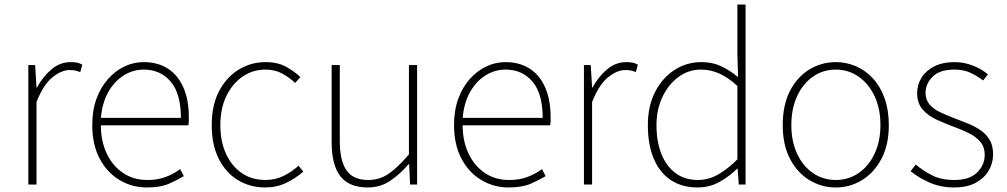

<svg xmlns="http://www.w3.org/2000/svg" viewBox="-20 -814 4441 847"><path d="M105 0V-527H135L141 -428H143Q169 -476 207 -508Q245 -540 292 -540Q306 -540 318 -538Q330 -536 343 -529L334 -496Q321 -501 312 -503Q303 -505 287 -505Q252 -505 212 -473.5Q172 -442 141 -364V0Z M628 13Q562 13 507 -20Q452 -53 419.5 -114.5Q387 -176 387 -262Q387 -327 405.5 -378Q424 -429 456.5 -465.5Q489 -502 529.5 -521Q570 -540 614 -540Q675 -540 719.5 -512Q764 -484 788.5 -429.5Q813 -375 813 -297Q813 -289 813 -280.5Q813 -272 811 -261H425Q425 -192 450.5 -137.5Q476 -83 522 -51.5Q568 -20 630 -20Q675 -20 710 -33Q745 -46 775 -68L791 -37Q761 -19 724 -3Q687 13 628 13ZM425 -294H778Q778 -401 733 -454Q688 -507 614 -507Q567 -507 526 -481.5Q485 -456 458 -408.5Q431 -361 425 -294Z M1150 13Q1083 13 1029.5 -19.5Q976 -52 945 -113.5Q914 -175 914 -262Q914 -351 947 -413Q980 -475 1034 -507.5Q1088 -540 1151 -540Q1205 -540 1242 -519.5Q1279 -499 1305 -474L1282 -448Q1256 -473 1224 -490Q1192 -507 1151 -507Q1095 -507 1050 -476Q1005 -445 978.5 -390Q952 -335 952 -262Q952 -190 977 -135.5Q1002 -81 1046.5 -50.5Q1091 -20 1151 -20Q1195 -20 1232 -38.5Q1269 -57 1297 -83L1318 -57Q1285 -28 1243 -7.5Q1201 13 1150 13Z M1602 13Q1521 13 1482 -36Q1443 -85 1443 -188V-527H1479V-192Q1479 -105 1508.5 -62.5Q1538 -20 1605 -20Q1654 -20 1694.5 -47.5Q1735 -75 1784 -133V-527H1820V0H1789L1785 -90H1783Q1743 -44 1700 -15.5Q1657 13 1602 13Z M2224 13Q2158 13 2103 -20Q2048 -53 2015.5 -114.5Q1983 -176 1983 -262Q1983 -327 2001.5 -378Q2020 -429 2052.5 -465.5Q2085 -502 2125.5 -521Q2166 -540 2210 -540Q2271 -540 2315.5 -512Q2360 -484 2384.5 -429.5Q2409 -375 2409 -297Q2409 -289 2409 -280.5Q2409 -272 2407 -261H2021Q2021 -192 2046.5 -137.5Q2072 -83 2118 -51.5Q2164 -20 2226 -20Q2271 -20 2306 -33Q2341 -46 2371 -68L2387 -37Q2357 -19 2320 -3Q2283 13 2224 13ZM2021 -294H2374Q2374 -401 2329 -454Q2284 -507 2210 -507Q2163 -507 2122 -481.5Q2081 -456 2054 -408.5Q2027 -361 2021 -294Z M2556 0V-527H2586L2592 -428H2594Q2620 -476 2658 -508Q2696 -540 2743 -540Q2757 -540 2769 -538Q2781 -536 2794 -529L2785 -496Q2772 -501 2763 -503Q2754 -505 2738 -505Q2703 -505 2663 -473.5Q2623 -442 2592 -364V0Z M3056 13Q2990 13 2941 -18.5Q2892 -50 2865 -111.5Q2838 -173 2838 -262Q2838 -347 2870.5 -409.5Q2903 -472 2956.5 -506Q3010 -540 3074 -540Q3122 -540 3159 -523Q3196 -506 3236 -474L3233 -573V-794H3269V0H3239L3234 -70H3232Q3199 -37 3155 -12Q3111 13 3056 13ZM3059 -20Q3105 -20 3147.5 -44Q3190 -68 3233 -111V-435Q3190 -474 3151.5 -490.5Q3113 -507 3072 -507Q3017 -507 2972.5 -474Q2928 -441 2902 -385.5Q2876 -330 2876 -262Q2876 -190 2897.5 -135.5Q2919 -81 2960 -50.5Q3001 -20 3059 -20Z M3667 13Q3604 13 3550.5 -19.5Q3497 -52 3465 -113.5Q3433 -175 3433 -262Q3433 -351 3465 -413Q3497 -475 3550.5 -507.5Q3604 -540 3667 -540Q3714 -540 3756.5 -521.5Q3799 -503 3831.5 -467.5Q3864 -432 3882.5 -380Q3901 -328 3901 -262Q3901 -175 3868.5 -113.5Q3836 -52 3783 -19.5Q3730 13 3667 13ZM3667 -20Q3723 -20 3767.5 -50.5Q3812 -81 3838 -135.5Q3864 -190 3864 -262Q3864 -335 3838 -390Q3812 -445 3767.5 -476Q3723 -507 3667 -507Q3611 -507 3566.5 -476Q3522 -445 3496.5 -390Q3471 -335 3471 -262Q3471 -190 3496.5 -135.5Q3522 -81 3566.5 -50.5Q3611 -20 3667 -20Z M4189 13Q4130 13 4081 -8.5Q4032 -30 3997 -59L4020 -88Q4053 -60 4093 -40Q4133 -20 4191 -20Q4257 -20 4290.5 -53Q4324 -86 4324 -131Q4324 -166 4304 -189Q4284 -212 4253.5 -227Q4223 -242 4192 -253Q4152 -268 4114 -285Q4076 -302 4051 -330Q4026 -358 4026 -403Q4026 -440 4045 -471Q4064 -502 4101 -521Q4138 -540 4192 -540Q4232 -540 4271 -525Q4310 -510 4338 -486L4317 -459Q4291 -479 4261 -493Q4231 -507 4190 -507Q4125 -507 4094 -475.5Q4063 -444 4063 -405Q4063 -374 4080.5 -353.5Q4098 -333 4126.5 -319.5Q4155 -306 4186 -294Q4218 -282 4249 -269.5Q4280 -257 4305 -240Q4330 -223 4345.5 -197.5Q4361 -172 4361 -133Q4361 -94 4341 -60.5Q4321 -27 4283 -7Q4245 13 4189 13Z"/></svg>

Font: Noto Sans TC
Style: Regular
Weight: 100
Designer: Ryoko NISHIZUKA 西塚涼子 (kana, bopomofo & ideographs); Paul D. Hunt (Latin, Greek & Cyrillic); Sandoll Communications 산돌커뮤니
Foundry: Adobe
Version: Version 2.004;hotconv 1.0.118;makeotfexe 2.5.65603